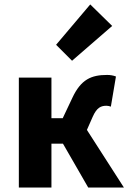

<svg xmlns="http://www.w3.org/2000/svg" viewBox="-20 -846 586 866"><path d="M65 0H212V-198H264L378 0H539L372 -260L398 -319C417 -362 436 -369 461 -369C468 -369 474 -367 480 -365L503 -501C490 -506 477 -508 463 -508C392 -508 345 -488 306 -404L263 -313H212V-496H65ZM305 -572 486 -729 387 -826 233 -644Z"/></svg>

Font: Giro Sans Regular
Style: Bold
Weight: 700
Designer: Paul D. Hunt
Foundry: Adobe Systems Incorporated
Version: Version 1.000;PS 1.0;hotconv 1.0.88;makeotf.lib2.5.647800